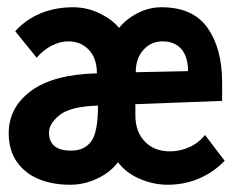

<svg xmlns="http://www.w3.org/2000/svg" viewBox="-20 -497 640 529"><path d="M173 12Q125 12 87 -3.5Q49 -19 26.5 -51Q4 -83 4 -130Q4 -201 65.5 -246.5Q127 -292 247 -295Q247 -336 225 -359.5Q203 -383 168 -383Q145 -383 122 -371Q99 -359 81 -338L22 -411Q52 -444 92.5 -460.5Q133 -477 181 -477Q221 -477 256 -459.5Q291 -442 308 -420Q328 -445 359.5 -461Q391 -477 425 -477Q512 -477 552 -420Q592 -363 592 -270V-219L353 -210V-179Q353 -134 379 -107Q405 -80 448 -80Q475 -80 500.5 -91Q526 -102 545 -125L599 -54Q568 -22 528 -5Q488 12 442 12Q403 12 365.5 -4Q328 -20 305 -50Q284 -22 248 -5Q212 12 173 12ZM354 -298 498 -301Q498 -341 479.5 -362Q461 -383 428 -383Q396 -383 375 -359.5Q354 -336 354 -298ZM176 -82Q212 -82 231 -107Q250 -132 250 -206Q175 -204 145 -180.5Q115 -157 115 -132Q115 -82 176 -82Z"/></svg>

Font: Inconsolata Expanded ExtraBold
Style: Regular
Weight: 800
Width: 7
Monospace: yes
Designer: Raph Levien, Cyreal, Brenton Simpson
Foundry: Raph Levien, Cyreal, Google
Version: Version 3.001; ttfautohint (v1.8.2.53-6de2)